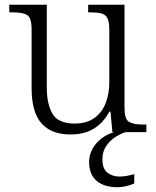

<svg xmlns="http://www.w3.org/2000/svg" viewBox="-20 -556 658 808"><path d="M277 10Q196 10 154.5 -37Q113 -84 113 -185V-433Q113 -481 94.5 -492.5Q76 -504 33 -504H19V-536H177V-186Q177 -118 201 -77Q225 -36 295 -36Q344 -36 376.5 -59Q409 -82 424.5 -121.5Q440 -161 440 -210V-431Q440 -464 432 -479.5Q424 -495 406.5 -499.5Q389 -504 361 -504H351V-536H504V-102Q504 -55 522.5 -43.5Q541 -32 579 -32H596V0H453L445 -86H440Q389 10 277 10ZM476 232Q418 232 386.5 205Q355 178 355 125Q355 95 370 69Q385 43 409.5 25Q434 7 461 0H508Q489 6 466 20.5Q443 35 427 58.5Q411 82 411 114Q411 155 432.5 171Q454 187 483 187Q498 187 512 184.5Q526 182 545 177V216Q530 223 510.5 227.5Q491 232 476 232Z"/></svg>

Font: Noto Serif Malayalam Light
Style: Regular
Weight: 300
Designer: Indian type Foundry, Jelle Bosma, Monotype Design Team
Foundry: Monotype Imaging Inc.
Version: Version 2.104; ttfautohint (v1.8.4.7-5d5b)